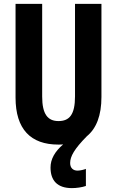

<svg xmlns="http://www.w3.org/2000/svg" viewBox="-20 -734 602 988"><path d="M341 105C341 71 362 33 427 -33C476 -73 502 -140 502 -235V-714H366V-238C366 -145 338 -111 281 -111C226 -111 197 -146 197 -237V-714H60V-232C60 -69 138 10 280 10C289 10 297 10 305 9C262 46 240 85 240 128C240 194 274 234 350 234C373 234 402 230 422 223V135C413 139 392 144 379 144C357 144 341 131 341 105Z"/></svg>

Font: Noto Sans Ethiopic ExtraCondensed
Style: Bold
Weight: 700
Width: 2
Designer: Monotype Design Team
Foundry: Monotype Imaging Inc.
Version: Version 2.102